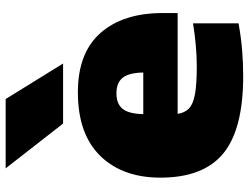

<svg xmlns="http://www.w3.org/2000/svg" viewBox="-118 -730 859 662"><g transform="rotate(-90 311.0 -398.5)"><path d="M380.5 11Q196.5 11 113.2 -57.8Q30 -126.5 30 -274.5Q30 -405 105.2 -482Q180.5 -559 324.5 -559Q460 -559 528.8 -481Q597.5 -403 597.5 -267V-215H250Q253.5 -190.5 268.5 -176Q283.5 -161.5 318 -155.2Q352.5 -149 414.5 -149Q448 -149 487 -152.5Q526 -156 562 -162V-5Q512 4 467.2 7.5Q422.5 11 380.5 11ZM321 -426Q284.5 -426 267.2 -404.8Q250 -383.5 249 -333.5H392.5Q391.5 -383.5 374.2 -404.8Q357 -426 321 -426ZM216.5 -610 62 -808H301L423.5 -610Z"/></g></svg>

Font: Encode Sans SemiExpanded SemiExpanded Black
Style: Regular
Weight: 900
Width: 6
Designer: Multiple Designers
Foundry: Impallari Type
Version: Version 3.000; ttfautohint (v1.8.3) -l 8 -r 50 -G 200 -x 14 